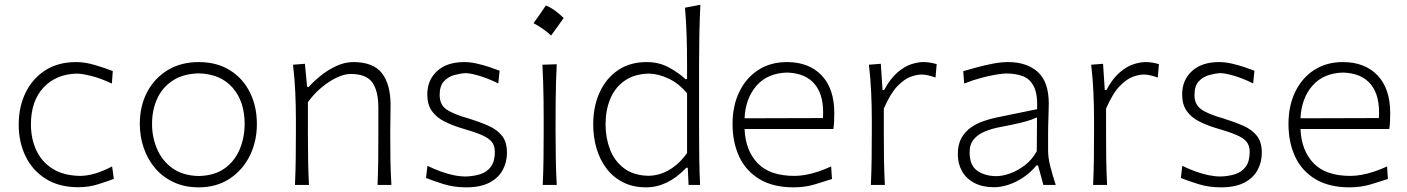

<svg xmlns="http://www.w3.org/2000/svg" viewBox="-20 -782 5952 812"><path d="M311 9.8Q355.5 9.8 394.8 -2.7Q434.1 -15.1 461.4 -25.4L454.1 -78.1Q417.5 -58.6 382.8 -48.3Q348.1 -38.1 317.4 -38.1Q248 -39.6 202.4 -68.4Q156.7 -97.2 133.8 -146Q110.8 -194.8 110.8 -255.9Q110.8 -354.5 163.8 -411.6Q216.8 -468.8 305.7 -470.7Q325.2 -470.7 364.5 -461.2Q403.8 -451.7 453.1 -428.7L457 -481.4Q427.2 -493.2 384 -506.3Q340.8 -519.5 301.8 -519.5Q225.6 -519.5 171.4 -484.6Q117.2 -449.7 88.1 -389.9Q59.1 -330.1 59.1 -254.9Q59.1 -180.7 88.4 -120.6Q117.7 -60.5 174.1 -25.4Q230.5 9.8 311 9.8Z M820.8 -37.6Q753.4 -39.1 709.7 -70.3Q666 -101.6 644.5 -151.4Q623 -201.2 623 -257.8Q623 -317.4 645 -365.2Q667 -413.1 711.2 -441.7Q755.4 -470.2 820.8 -471.7Q913.1 -469.2 963.9 -410.9Q1014.6 -352.5 1014.6 -257.8Q1014.6 -201.2 994.1 -151.4Q973.6 -101.6 930.7 -70.3Q887.7 -39.1 820.8 -37.6ZM820.8 10.3Q895 10.3 950.2 -25.6Q1005.4 -61.5 1035.9 -122.3Q1066.4 -183.1 1066.4 -257.8Q1066.4 -332 1036.9 -391.4Q1007.3 -450.7 952.1 -485.1Q897 -519.5 820.3 -519.5Q746.1 -519.5 689.9 -485.8Q633.8 -452.1 602.5 -393.1Q571.3 -334 571.3 -257.8Q571.3 -204.6 587.9 -156.2Q604.5 -107.9 636.2 -70.6Q668 -33.2 714.4 -11.5Q760.7 10.3 820.8 10.3Z M1227.5 0H1286.6Q1283.7 -57.1 1283 -109.9Q1282.2 -162.6 1282.2 -224.6V-349.6Q1306.2 -383.8 1338.1 -410.6Q1370.1 -437.5 1403.1 -453.4Q1436 -469.2 1462.9 -469.2Q1529.3 -469.2 1554.7 -433.1Q1580.1 -397 1580.1 -326.2V-224.6Q1580.1 -162.6 1579.6 -109.9Q1579.1 -57.1 1576.7 0H1635.3Q1631.8 -57.1 1631.1 -110.1Q1630.4 -163.1 1630.4 -226.1Q1630.4 -247.6 1631.1 -275.9Q1631.8 -304.2 1631.8 -336.9Q1631.8 -425.3 1595.2 -472.4Q1558.6 -519.5 1474.1 -519.5Q1437.5 -519.5 1401.4 -502.4Q1365.2 -485.4 1335.2 -460.9Q1305.2 -436.5 1286.1 -414.6H1278.8L1269.5 -512.2L1219.2 -508.3Q1226.1 -450.7 1228.8 -391.6Q1231.4 -332.5 1231.4 -277.3V-226.1Q1231.4 -163.1 1230.7 -110.1Q1230 -57.1 1227.5 0Z M1951.7 10.3Q2012.2 10.3 2050.3 -9.8Q2088.4 -29.8 2106.2 -63.2Q2124 -96.7 2124 -135.7Q2124 -181.2 2103.5 -207.3Q2083 -233.4 2046.4 -249.8Q2009.8 -266.1 1960.9 -281.2Q1895 -299.8 1867.2 -320.1Q1839.4 -340.3 1839.4 -379.9Q1839.4 -419.4 1857.9 -438.7Q1876.5 -458 1902.1 -464.8Q1927.7 -471.7 1948.7 -472.7Q1967.3 -472.7 2004.4 -462.2Q2041.5 -451.7 2087.4 -429.2L2092.8 -482.9Q2074.2 -490.2 2048.6 -498.8Q2022.9 -507.3 1995.6 -513.4Q1968.3 -519.5 1943.4 -519.5Q1870.1 -519.5 1828.6 -481.4Q1787.1 -443.4 1787.1 -382.8Q1787.1 -339.8 1806.4 -312.7Q1825.7 -285.6 1857.7 -269.3Q1889.6 -252.9 1927.7 -241.2Q1982.4 -225.6 2013.9 -212.4Q2045.4 -199.2 2059.1 -182.9Q2072.8 -166.5 2072.8 -140.1Q2072.8 -99.1 2055.9 -76.7Q2039.1 -54.2 2011.2 -45.4Q1983.4 -36.6 1950.2 -35.6Q1925.8 -35.6 1899.2 -41Q1872.6 -46.4 1844.5 -56.6Q1816.4 -66.9 1787.6 -80.6L1781.7 -29.3Q1812 -17.1 1855.7 -3.4Q1899.4 10.3 1951.7 10.3Z M2288.6 -759.1Q2275.2 -739.2 2262.6 -720.9Q2249.9 -702.7 2236.5 -683.9Q2255.9 -673.7 2274.9 -660.5Q2294 -647.4 2310.6 -631.8Q2324.6 -650.6 2337.8 -669.1Q2350.9 -687.6 2363.8 -705.9Q2341.8 -727.4 2323.3 -740Q2304.7 -752.6 2288.6 -759.1ZM2275.4 0H2334.5Q2331.5 -57.1 2330.6 -110.1Q2329.6 -163.1 2329.6 -226.1V-277.3Q2329.6 -320.8 2330.1 -359.4Q2330.6 -397.9 2331.5 -434.8Q2332.5 -471.7 2334.5 -510.3L2273.9 -508.3Q2275.9 -470.2 2277.1 -433.6Q2278.3 -397 2278.8 -358.9Q2279.3 -320.8 2279.3 -277.3V-226.1Q2279.3 -163.1 2278.6 -110.1Q2277.8 -57.1 2275.4 0Z M2722.2 -38.6Q2658.7 -40 2618.7 -70.6Q2578.6 -101.1 2559.8 -150.1Q2541 -199.2 2541 -255.9Q2541 -315.4 2560.8 -363.5Q2580.6 -411.6 2621.3 -440.4Q2662.1 -469.2 2724.1 -470.7Q2764.2 -470.2 2807.6 -449.7Q2851.1 -429.2 2885.7 -387.2V-134.8Q2852.1 -87.9 2810.3 -63.5Q2768.6 -39.1 2722.2 -38.6ZM2712.9 10.3Q2803.7 10.3 2882.3 -72.3H2888.7L2892.1 0H2940.9Q2938 -57.1 2937.3 -110.1Q2936.5 -163.1 2936.5 -226.1V-507.8Q2936.5 -574.2 2937.7 -636.5Q2939 -698.7 2941.9 -761.7L2877 -749.5Q2881.8 -693.4 2883.8 -633.3Q2885.7 -573.2 2885.7 -507.8V-447.3H2878.9Q2850.6 -474.1 2808.8 -496.8Q2767.1 -519.5 2714.8 -519.5Q2644 -519.5 2593.5 -485.1Q2543 -450.7 2515.9 -391.1Q2488.8 -331.5 2488.8 -255.9Q2488.8 -202.1 2502.9 -154.1Q2517.1 -106 2545.2 -69.1Q2573.2 -32.2 2615.2 -11Q2657.2 10.3 2712.9 10.3Z M3336.9 10.3Q3384.3 10.3 3426.5 -2.4Q3468.8 -15.1 3498.5 -24.9L3495.1 -78.1Q3467.8 -65.4 3440.4 -56.4Q3413.1 -47.4 3387.7 -42.7Q3362.3 -38.1 3340.3 -38.1Q3235.8 -38.1 3184.3 -91.6Q3132.8 -145 3128.9 -236.3H3504.4Q3506.8 -252 3507.6 -268.3Q3508.3 -284.7 3508.3 -304.2Q3508.3 -407.2 3454.6 -463.4Q3400.9 -519.5 3308.1 -519.5Q3238.3 -519.5 3186.5 -485.8Q3134.8 -452.1 3106.4 -393.1Q3078.1 -334 3078.1 -257.8Q3078.1 -180.2 3106.2 -119.6Q3134.3 -59.1 3191.9 -24.4Q3249.5 10.3 3336.9 10.3ZM3460.4 -282.7 3128.9 -281.7Q3132.8 -366.7 3179.7 -419.9Q3226.6 -473.1 3309.1 -475.1Q3388.2 -472.7 3427.2 -424.1Q3466.3 -375.5 3460.4 -282.7Z M3663.1 0H3722.2Q3719.2 -57.1 3718.5 -109.9Q3717.8 -162.6 3717.8 -224.6V-322.8Q3746.1 -387.7 3775.9 -418.2Q3805.7 -448.7 3832.3 -457.8Q3858.9 -466.8 3877.4 -466.8Q3890.6 -466.8 3906.2 -463.1Q3921.9 -459.5 3936.5 -454.1L3941.4 -510.7Q3928.2 -514.6 3914.1 -517.1Q3899.9 -519.5 3884.3 -519.5Q3862.3 -519.5 3833.7 -510.3Q3805.2 -501 3775.4 -475.6Q3745.6 -450.2 3719.2 -401.4H3712.4L3705.1 -512.2L3654.8 -508.3Q3661.6 -450.7 3664.3 -391.6Q3667 -332.5 3667 -277.3V-226.1Q3667 -163.1 3666.3 -110.1Q3665.5 -57.1 3663.1 0Z M4194.8 -37.1Q4145 -37.1 4112.8 -60.1Q4080.6 -83 4080.6 -137.7Q4080.6 -172.4 4098.9 -193.6Q4117.2 -214.8 4147.2 -226.8Q4177.2 -238.8 4212.4 -245.1Q4266.1 -255.4 4295.9 -262.7Q4325.7 -270 4341.1 -275.6Q4356.4 -281.2 4365.7 -285.6L4364.7 -142.6Q4345.2 -106.9 4314.7 -83.5Q4284.2 -60.1 4252 -48.6Q4219.7 -37.1 4194.8 -37.1ZM4184.1 9.8Q4214.8 9.8 4248 -1.7Q4281.2 -13.2 4311.3 -34.2Q4341.3 -55.2 4363.3 -82.5H4370.1L4392.6 0H4444.8Q4431.2 -42 4421.9 -78.1Q4412.6 -114.3 4412.6 -146V-216.8Q4412.6 -251.5 4414.1 -286.1Q4415.5 -320.8 4415.5 -343.3Q4415.5 -436 4368.9 -477.8Q4322.3 -519.5 4243.2 -519.5Q4213.4 -519.5 4178.2 -512.7Q4143.1 -505.9 4110.1 -496.8Q4077.1 -487.8 4053.7 -481L4057.6 -428.7Q4095.7 -443.8 4131.3 -453.1Q4167 -462.4 4194.6 -466.8Q4222.2 -471.2 4236.8 -471.2Q4273.9 -471.2 4304.2 -460.4Q4334.5 -449.7 4351.6 -417.5Q4368.7 -385.3 4366.2 -320.3L4192.9 -284.7Q4167 -279.3 4138.7 -269.5Q4110.4 -259.8 4085.9 -242.7Q4061.5 -225.6 4046.1 -198.2Q4030.8 -170.9 4030.8 -130.4Q4030.8 -89.4 4048.8 -57.6Q4066.9 -25.9 4101.1 -8.1Q4135.3 9.8 4184.1 9.8Z M4603 0H4662.1Q4659.2 -57.1 4658.4 -109.9Q4657.7 -162.6 4657.7 -224.6V-322.8Q4686 -387.7 4715.8 -418.2Q4745.6 -448.7 4772.2 -457.8Q4798.8 -466.8 4817.4 -466.8Q4830.6 -466.8 4846.2 -463.1Q4861.8 -459.5 4876.5 -454.1L4881.3 -510.7Q4868.2 -514.6 4854 -517.1Q4839.8 -519.5 4824.2 -519.5Q4802.2 -519.5 4773.7 -510.3Q4745.1 -501 4715.3 -475.6Q4685.5 -450.2 4659.2 -401.4H4652.3L4645 -512.2L4594.7 -508.3Q4601.6 -450.7 4604.2 -391.6Q4606.9 -332.5 4606.9 -277.3V-226.1Q4606.9 -163.1 4606.2 -110.1Q4605.5 -57.1 4603 0Z M5144 10.3Q5204.6 10.3 5242.7 -9.8Q5280.8 -29.8 5298.6 -63.2Q5316.4 -96.7 5316.4 -135.7Q5316.4 -181.2 5295.9 -207.3Q5275.4 -233.4 5238.8 -249.8Q5202.1 -266.1 5153.3 -281.2Q5087.4 -299.8 5059.6 -320.1Q5031.7 -340.3 5031.7 -379.9Q5031.7 -419.4 5050.3 -438.7Q5068.8 -458 5094.5 -464.8Q5120.1 -471.7 5141.1 -472.7Q5159.7 -472.7 5196.8 -462.2Q5233.9 -451.7 5279.8 -429.2L5285.2 -482.9Q5266.6 -490.2 5241 -498.8Q5215.3 -507.3 5188 -513.4Q5160.6 -519.5 5135.7 -519.5Q5062.5 -519.5 5021 -481.4Q4979.5 -443.4 4979.5 -382.8Q4979.5 -339.8 4998.8 -312.7Q5018.1 -285.6 5050 -269.3Q5082 -252.9 5120.1 -241.2Q5174.8 -225.6 5206.3 -212.4Q5237.8 -199.2 5251.5 -182.9Q5265.1 -166.5 5265.1 -140.1Q5265.1 -99.1 5248.3 -76.7Q5231.4 -54.2 5203.6 -45.4Q5175.8 -36.6 5142.6 -35.6Q5118.2 -35.6 5091.6 -41Q5064.9 -46.4 5036.9 -56.6Q5008.8 -66.9 4980 -80.6L4974.1 -29.3Q5004.4 -17.1 5048.1 -3.4Q5091.8 10.3 5144 10.3Z M5688 10.3Q5735.4 10.3 5777.6 -2.4Q5819.8 -15.1 5849.6 -24.9L5846.2 -78.1Q5818.8 -65.4 5791.5 -56.4Q5764.2 -47.4 5738.8 -42.7Q5713.4 -38.1 5691.4 -38.1Q5586.9 -38.1 5535.4 -91.6Q5483.9 -145 5480 -236.3H5855.5Q5857.9 -252 5858.6 -268.3Q5859.4 -284.7 5859.4 -304.2Q5859.4 -407.2 5805.7 -463.4Q5752 -519.5 5659.2 -519.5Q5589.4 -519.5 5537.6 -485.8Q5485.8 -452.1 5457.5 -393.1Q5429.2 -334 5429.2 -257.8Q5429.2 -180.2 5457.3 -119.6Q5485.4 -59.1 5543 -24.4Q5600.6 10.3 5688 10.3ZM5811.5 -282.7 5480 -281.7Q5483.9 -366.7 5530.8 -419.9Q5577.6 -473.1 5660.2 -475.1Q5739.3 -472.7 5778.3 -424.1Q5817.4 -375.5 5811.5 -282.7Z"/></svg>

Font: Pinar-VF
Style: Regular
Weight: 300
Designer: Amin Abedi
Version: Version 3.0